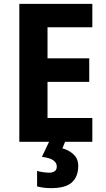

<svg xmlns="http://www.w3.org/2000/svg" viewBox="-20 -734 551 994"><path d="M458 0H80V-714H458V-593H226V-432H442V-310H226V-123H458ZM385 125Q385 180 352.5 210Q320 240 244 240Q222 240 204.5 237.5Q187 235 172 231V151Q186 155 203.5 157.5Q221 160 235 160Q252 160 263 152.5Q274 145 274 128Q274 109 256 96Q238 83 197 78L234 0H317L303 34Q337 43 361 65.5Q385 88 385 125Z"/></svg>

Font: Noto Sans SemiCondensed
Style: Bold
Weight: 700
Width: 4
Designer: Monotype Design Team
Foundry: Monotype Imaging Inc.
Version: Version 2.013; ttfautohint (v1.8.4.7-5d5b)